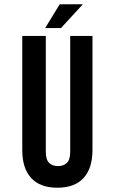

<svg xmlns="http://www.w3.org/2000/svg" viewBox="-20 -868 555 897"><path d="M194 -700V-160Q194 -122 209.5 -107Q225 -92 251 -92Q277 -92 292.5 -107Q308 -122 308 -160V-700H412V-167Q412 -82 370.5 -36.5Q329 9 248 9Q167 9 125.5 -36.5Q84 -82 84 -167V-700ZM367 -848 265 -737H191L259 -848Z"/></svg>

Font: Bebas Neue Bold
Style: Regular
Weight: 700
Designer: Ryoichi Tsunekawa & LGV (GE)
Foundry: Free Software Foundation, Inc.
Version: Version 1.003 August 13, 2016